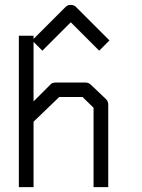

<svg xmlns="http://www.w3.org/2000/svg" viewBox="-20 -812 580 784"><path d="M57 -48V-666H117V-653L248 -784Q256 -792 268 -792Q282 -792 290 -784L427 -647L406 -626L385 -605L269 -721L153 -605L132 -626L117 -641V-398L189 -470Q195 -475 210 -475H329Q340.5 -475 350 -467L413 -407Q422 -398 422 -385V-48H362V-372L317 -416H222L117 -315V-48Z"/></svg>

Font: ibm3270
Style: Regular
Weight: 400
Monospace: yes
Version: Version 2.0.3